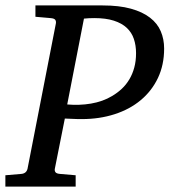

<svg xmlns="http://www.w3.org/2000/svg" viewBox="-37 -691 628 711"><path d="M466.8 -494.1Q466.8 -522.9 458.7 -546.9Q450.7 -570.8 432.4 -587.9Q414.1 -605 384.5 -614.5Q355 -624 312 -624Q302.7 -624 292.2 -623.5Q281.7 -623 273.9 -622.1L211.9 -304.2Q233.9 -302.2 256.1 -303Q278.3 -303.7 299.8 -307.4Q321.3 -311 341.3 -318.1Q361.3 -325.2 378.9 -335.9Q397.9 -347.2 414.1 -362.3Q430.2 -377.4 441.9 -397Q453.6 -416.5 460.2 -440.7Q466.8 -464.8 466.8 -494.1ZM570.8 -511.2Q570.8 -450.7 547.9 -402.3Q524.9 -354 484.1 -320.1Q443.4 -286.1 387.5 -268.1Q331.5 -250 266.1 -250Q258.3 -250 247.6 -250.2Q236.8 -250.5 227.1 -251Q215.3 -251.5 203.1 -252L166 -65.9Q164.6 -58.6 168.5 -53.2Q172.4 -47.9 186 -46.9L243.2 -42V0H-17.1V-42L41 -46.9Q60.5 -48.3 64.9 -65.9L169.9 -604Q171.4 -612.3 167.5 -617.7Q163.6 -623 149.9 -624L94.2 -628.9V-670.9H342.8Q404.3 -670.9 447.5 -658.9Q490.7 -647 518.3 -625.7Q545.9 -604.5 558.3 -575.2Q570.8 -545.9 570.8 -511.2Z"/></svg>

Font: Charis SIL Phon
Style: Italic
Weight: 400
Italic angle: -11°
Foundry: SIL International
Version: Version 5.000